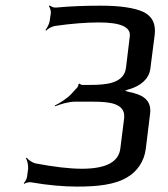

<svg xmlns="http://www.w3.org/2000/svg" viewBox="-20 -680 620 710"><path d="M461 -351C497 -362 531 -386 536 -426L552 -551C557 -592 543 -620 510 -636C477 -651 425 -659 353 -659C295 -659 240 -657 187 -652C179 -651 168 -656 164 -660L161 -657C164 -653 169 -640 168 -632L164 -604C163 -593 154 -576 148 -569L151 -567C156 -573 171 -582 183 -584C246 -593 300 -597 346 -597C426 -597 464 -580 460 -546L446 -430C439 -371 372 -366 313 -366H284C281 -366 275 -369 275 -371L270 -369C271 -367 269 -361 267 -358L246 -335C229 -316 200 -298 183 -290L184 -287C201 -294 233 -304 257 -304H322C380 -304 446 -300 439 -242L425 -131C419 -81 372 -56 283 -56C236 -56 179 -63 110 -76C99 -79 84 -89 79 -97L76 -94C81 -87 85 -69 84 -56L80 -26C79 -19 73 -7 68 -3L70 0C74 -4 87 -7 94 -6C157 5 215 10 265 10C337 10 406 4 453 -26C485 -45 513 -81 519 -129L535 -259C542 -314 502 -331 457 -340C449 -342 439 -346 432 -346L433 -342C439 -342 452 -349 461 -351Z"/></svg>

Font: Gamestation Storm Oblique 
Style: Italic
Weight: 400
Designer: Jonas Hecksher
Foundry: Jonas Hecksher, Playtypeª, e-types AS
Version: Version 1.003